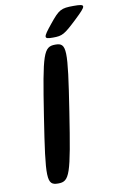

<svg xmlns="http://www.w3.org/2000/svg" viewBox="-102 -995 638 1049"><g transform="rotate(-10 217.5 -470.5)"><path d="M261 -375C314 -716 313 -750 249 -750C184 -750 173 -716 120 -375C67 -34 68 0 133 0C197 0 208 -34 261 -375ZM247 -866C191 -797 191 -790 244 -790C296 -790 308 -797 381 -866C453 -934 453 -941 384 -941C314 -941 302 -934 247 -866Z"/></g></svg>

Font: Asimov Print
Style: AIt
Weight: 500
Designer: Google
Version: Version 2.000980: 2014